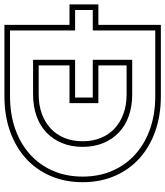

<svg xmlns="http://www.w3.org/2000/svg" viewBox="30 -796 766 891"><g transform="rotate(90 413.5 -350.0)"><path d="M14 -315H109V-13H414Q497 -13 565.5 -37Q634 -61 683.5 -105.5Q733 -150 760 -212Q787 -274 787 -350Q787 -426 760 -488Q733 -550 683.5 -594.5Q634 -639 565.5 -663Q497 -687 414 -687H109V-397H14ZM-12 -423H83V-713H414Q503 -713 576.5 -687Q650 -661 702.5 -613.5Q755 -566 784 -499Q813 -432 813 -350Q813 -268 784 -201Q755 -134 702.5 -86.5Q650 -39 576.5 -13Q503 13 414 13H83V-289H-12ZM245 -120V-315H420V-397H245V-580H406Q461 -580 506 -564Q551 -548 582.5 -518Q614 -488 631.5 -445.5Q649 -403 649 -350Q649 -297 631.5 -254.5Q614 -212 582.5 -182Q551 -152 506 -136Q461 -120 406 -120ZM406 -146Q455 -146 495 -160.5Q535 -175 563.5 -201.5Q592 -228 607.5 -265.5Q623 -303 623 -350Q623 -397 607.5 -434.5Q592 -472 563.5 -498.5Q535 -525 495 -539.5Q455 -554 406 -554H271V-423H446V-289H271V-146Z"/></g></svg>

Font: CMG Sans Outline
Style: Outline
Weight: 700
Designer: Julieta Ulanovsky
Foundry: Julieta Ulanovsky
Version: Version 7.200